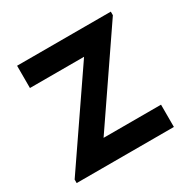

<svg xmlns="http://www.w3.org/2000/svg" viewBox="-127 -665 787 789"><g transform="rotate(-30 267.0 -270.0)"><path d="M20 0V-16.7L305.8 -434.3H49V-540H493.7V-523L208.7 -105.7H481.3V0Z"/></g></svg>

Font: Hauora
Style: Regular
Weight: 400
Designer: Wayne Shih
Foundry: WCYS
Version: Version 1.001